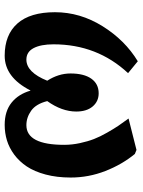

<svg xmlns="http://www.w3.org/2000/svg" viewBox="82 -656 588 791"><g transform="rotate(90 375.5 -260.0)"><path d="M439 -280.8Q439 -221.2 396 -161.1Q407.7 -114.7 435.5 -95Q463.4 -75.2 495.1 -75.2Q576.2 -75.2 576.2 -231Q576.2 -263.2 569.1 -295.9Q562 -328.6 552.2 -353.8Q542.5 -378.9 526.1 -407.5Q509.8 -436 497.8 -453.9Q485.8 -471.7 467.8 -496.1L597.2 -528.8L613.8 -522Q657.2 -469.2 684.1 -400.4Q710.9 -331.5 710.9 -257.8Q710.9 -200.7 698.5 -154.3Q686 -107.9 665.3 -76.9Q644.5 -45.9 616.5 -25.1Q588.4 -4.4 557.9 4.9Q527.3 14.2 494.1 14.2Q437.5 14.2 402.3 -14.2Q367.2 -42.5 353 -91.8H352.1Q297.9 14.2 209 14.2Q122.6 14.2 76.2 -38.3Q29.8 -90.8 29.8 -192.9Q29.8 -296.4 87.4 -388.9Q145 -481.4 231.9 -534.2L280.8 -494.1Q162.1 -366.7 162.1 -187Q162.1 -134.8 177.7 -105Q193.4 -75.2 225.1 -75.2Q277.3 -75.2 312 -161.1Q282.2 -207.5 282.2 -256.8Q282.2 -312.5 303.7 -342.8Q325.2 -373 363.8 -373Q397 -373 418 -348.4Q439 -323.7 439 -280.8Z"/></g></svg>

Font: Literata Book
Style: Bold Italic
Weight: 700
Italic angle: -3°
Designer: Latin by Veronika Burian and Jose Scaglione. Greek by Irene Vlachou. Cyrillic by Vera Evstafieva
Foundry: TypeTogether
Version: Version 1.003;PS 001.003;hotconv 1.0.88;makeotf.lib2.5.64775